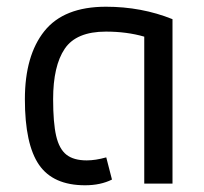

<svg xmlns="http://www.w3.org/2000/svg" viewBox="-20 -546 607 571"><path d="M54 -251Q54 -381 112 -453.5Q170 -526 295 -526Q401 -526 493 -489V0H409V-437Q357 -452 295 -452Q207 -452 172.5 -401Q138 -350 138 -251Q138 -181 147 -142Q156 -103 177.5 -86Q199 -69 238 -69Q264 -69 296 -78L313 -12Q279 5 233 5Q138 5 96 -56Q54 -117 54 -251Z"/></svg>

Font: Athiti Medium
Style: Regular
Weight: 500
Designer: CadsonDemak Team
Foundry: CadsonDemak
Version: Version 1.032